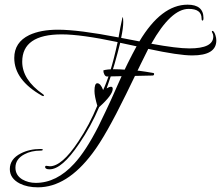

<svg xmlns="http://www.w3.org/2000/svg" viewBox="-20 -703 945 821"><path d="M142 98Q97 98 65 82Q22 60 22 20Q22 -23 69 -47Q106 -66 154 -66Q163 -66 163 -63Q163 -59 154 -59Q113 -59 84 -43Q46 -23 46 14Q46 46 75 64Q101 79 133 79Q222 79 297 -3Q322 -30 348 -70Q374 -110 401 -163Q412 -186 432.5 -228.5Q453 -271 481 -335Q505 -390 526 -432Q547 -474 564 -505L494 -520Q484 -479 470 -430Q456 -381 436 -325Q447 -332 455 -332Q462 -332 462 -323Q462 -297 404 -245Q387 -205 365.5 -165.5Q344 -126 318 -88Q245 21 192 21Q173 21 173 11Q173 6 178 6Q181 6 186 7Q191 8 193 8Q245 8 315 -98Q363 -170 396 -251Q384 -292 384 -314Q384 -347 396 -347Q410 -347 421 -318Q435 -347 451 -398Q467 -449 483 -523Q327 -556 244 -556Q75 -556 75 -439Q75 -362 164 -300Q168 -297 168 -295Q168 -292 164 -292Q163 -292 159 -294Q41 -361 41 -455Q41 -522 105 -553Q154 -576 228 -576Q316 -576 487 -543Q490 -563 494.5 -585Q499 -607 504 -630Q507 -629 507 -609Q507 -583 498 -541L576 -526Q670 -683 782 -683Q850 -683 850 -626Q850 -615 846 -615Q842 -615 842 -624Q842 -665 787 -665Q711 -665 627 -516Q682 -506 722.5 -501Q763 -496 790 -496Q892 -496 892 -547Q892 -555 889 -560.5Q886 -566 886 -568Q886 -571 888 -571Q895 -571 901 -553Q905 -541 905 -530Q905 -466 802 -466Q773 -466 726 -473Q679 -480 614 -494Q606 -478 582 -429.5Q558 -381 519 -300Q476 -212 440 -148.5Q404 -85 375 -47Q266 98 142 98ZM437 -376Q431 -376 426.5 -384Q422 -392 422 -401V-402Q437 -407 469 -407Q479 -407 491 -406.5Q503 -406 516 -405Q554 -403 577.5 -400Q601 -397 635 -391Q639 -391 639 -387Q639 -380 632 -380Q627 -380 608 -379.5Q589 -379 562.5 -378.5Q536 -378 509.5 -377.5Q483 -377 463 -376.5Q443 -376 437 -376Z"/></svg>

Font: Love Light
Style: Regular
Weight: 400
Designer: Robert E. Leuschke
Foundry: Robert E. Leuschke
Version: Version 1.010; ttfautohint (v1.8.3)